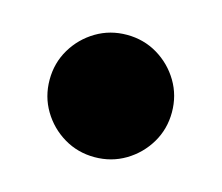

<svg xmlns="http://www.w3.org/2000/svg" viewBox="-50 -632 420 364"><g transform="rotate(15 160.0 -450.0)"><path d="M40 -450Q40 -483 56.2 -510.2Q72.5 -537.5 99.8 -553.8Q127 -570 160 -570Q193 -570 220.2 -553.8Q247.5 -537.5 263.8 -510.2Q280 -483 280 -450Q280 -417 263.8 -389.8Q247.5 -362.5 220.2 -346.2Q193 -330 160 -330Q127 -330 99.8 -346.2Q72.5 -362.5 56.2 -389.8Q40 -417 40 -450Z"/></g></svg>

Font: Besley* Fatface
Style: Regular
Weight: 900
Designer: Owen Earl
Foundry: indestructible type*
Version: Version 3.000; ttfautohint (v1.8.3)